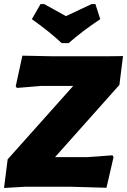

<svg xmlns="http://www.w3.org/2000/svg" viewBox="-22 -926 630 952"><path d="M451 -906 475 -831Q385 -771 318 -712H284Q226 -767 136 -831L179 -906H197L305 -846Q328 -857 372 -877.5Q416 -898 433 -906ZM588 -648 570 -505 251 -147H412L536 -156L541 -147L506 5L330 0H100L-2 6L16 -136L341 -500H183L62 -490L56 -498L89 -650L239 -647H513Z"/></svg>

Font: Alegreya Sans Black
Style: Italic
Weight: 900
Italic angle: -7°
Designer: Juan Pablo del Peral
Foundry: Huerta Tipografica
Version: Version 2.007